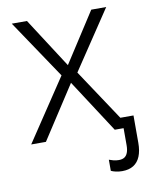

<svg xmlns="http://www.w3.org/2000/svg" viewBox="-82 -592 651 835"><g transform="rotate(-10 244.0 -174.5)"><path d="M390 183Q375 183 362 180Q349 177 341 173V124Q349 127 360 130Q371 133 384 133Q399 133 408.5 127Q418 121 423 108Q428 95 428 75V0H389L237 -234L85 0H20L202 -273L28 -532H95L237 -312L379 -532H445L272 -273L422 -47H480V74Q480 109 470 133.5Q460 158 440 170.5Q420 183 390 183Z"/></g></svg>

Font: Noto Sans Display Light
Style: Regular
Weight: 300
Designer: Monotype Design Team
Foundry: Monotype Imaging Inc.
Version: Version 2.003